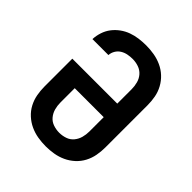

<svg xmlns="http://www.w3.org/2000/svg" viewBox="-206 -873 1012 1012"><g transform="rotate(45 300.0 -367.5)"><path d="M300 8Q270 8 240.5 3Q211 -2 184 -14.5Q157 -27 134.5 -47.5Q112 -68 98 -94.5Q84 -121 78.5 -150.5Q73 -180 73 -210V-418H408V-525Q408 -548 402 -570.5Q396 -593 381 -610Q366 -627 344 -634.5Q322 -642 299 -642Q281 -642 263 -638.5Q245 -635 229.5 -625.5Q214 -616 204.5 -600Q195 -584 194 -566H75Q76 -592 84.5 -618Q93 -644 109 -665Q125 -686 147 -702Q169 -718 194 -727Q219 -736 245.5 -739.5Q272 -743 299 -743Q329 -743 358.5 -738Q388 -733 415.5 -720.5Q443 -708 465 -687.5Q487 -667 501.5 -640.5Q516 -614 521.5 -584.5Q527 -555 527 -525V-210Q527 -180 521.5 -150.5Q516 -121 502 -94.5Q488 -68 465.5 -47.5Q443 -27 416 -14.5Q389 -2 359.5 3Q330 8 300 8ZM300 -93Q323 -93 345 -100.5Q367 -108 381.5 -125.5Q396 -143 402 -165Q408 -187 408 -210V-317H192V-210Q192 -187 198 -165Q204 -143 218.5 -125.5Q233 -108 255 -100.5Q277 -93 300 -93Z"/></g></svg>

Font: Iosevka Curly Extended
Style: Bold
Weight: 700
Width: 7
Monospace: yes
Designer: Belleve Invis
Foundry: Belleve Invis
Version: Version 11.1.0; ttfautohint (v1.8.3)